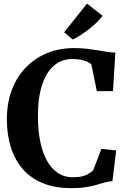

<svg xmlns="http://www.w3.org/2000/svg" viewBox="-20 -1014 698 1046"><path d="M367.5 11Q280.5 11 214.8 -15.5Q149 -42 105.2 -91.5Q61.5 -141 39.5 -210.2Q17.5 -279.5 17.5 -364.5Q17.5 -453.5 44.8 -525Q72 -596.5 121.5 -647.2Q171 -698 237.5 -725Q304 -752 383 -752Q420.5 -752 451.5 -748.5Q482.5 -745 509 -740.5Q535.5 -736 560 -732.2Q584.5 -728.5 608.5 -727L595.5 -517.5H507.5L478 -662Q472 -669.5 458.2 -676.5Q444.5 -683.5 423.2 -688Q402 -692.5 373 -692.5Q317.5 -692.5 275.5 -657.8Q233.5 -623 210 -553.5Q186.5 -484 186.5 -380Q186.5 -310.5 197.8 -250.2Q209 -190 232.5 -144.8Q256 -99.5 292 -74Q328 -48.5 377.5 -48.5Q409 -48.5 430.2 -54Q451.5 -59.5 465 -68.5Q478.5 -77.5 488 -87L532.5 -203L613 -194.5L592.5 -27Q569 -25.5 548.2 -19.5Q527.5 -13.5 503.8 -6.5Q480 0.5 447.2 5.8Q414.5 11 367.5 11ZM376.5 -799 329.5 -838 454 -994.5 539 -928Q524.5 -908.5 504.8 -889.8Q485 -871 462.8 -853.8Q440.5 -836.5 418.8 -822.5Q397 -808.5 377 -799Z"/></svg>

Font: Merriweather 36pt
Style: Bold
Weight: 700
Designer: Eben Sorkin
Foundry: Eben Sorkin
Version: Version 2.100